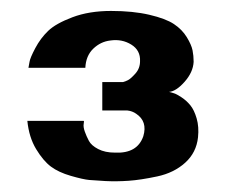

<svg xmlns="http://www.w3.org/2000/svg" viewBox="-20 -331 413 351"><path d="M289 -163Q293 -162 298 -160.5Q303 -159 312 -153Q321 -147 328 -138.5Q335 -130 339.5 -114.5Q344 -99 342 -80Q339 -52 318.5 -33.5Q298 -15 267.5 -8.5Q237 -2 215 -0.5Q193 1 173 0Q154 -1 143 -2Q132 -3 109.5 -9.5Q87 -16 73 -26.5Q59 -37 46 -58.5Q33 -80 30 -110H133Q134 -110 133 -104.5Q132 -99 135 -90.5Q138 -82 142.5 -73.5Q147 -65 159.5 -58.5Q172 -52 190 -52Q231 -50 242 -82Q250 -109 229 -123Q222 -128 213 -129H167V-181H205Q209 -182 214 -184.5Q219 -187 227.5 -196.5Q236 -206 236 -219Q237 -239 220 -249.5Q203 -260 182 -257Q164 -255 150.5 -242Q137 -229 136 -207H32Q33 -211 34 -218Q35 -225 44.5 -243Q54 -261 68 -274.5Q82 -288 112.5 -299.5Q143 -311 183 -311Q223 -311 253 -304Q283 -297 298 -287Q313 -277 321.5 -263Q330 -249 332 -239Q334 -229 334 -218Q333 -199 317.5 -181.5Q302 -164 289 -163Z"/></svg>

Font: RIT Keram
Style: Bold
Weight: 700
Designer: Sanesh MV
Version: Version 1.0